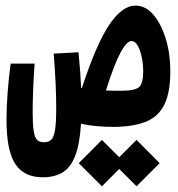

<svg xmlns="http://www.w3.org/2000/svg" viewBox="-20 -443 626 677"><path d="M384.8 4.4Q317.4 4.9 265.6 -6.8Q261.2 65.4 245.1 106.7Q229 147.9 200.7 165Q172.4 182.1 130.9 182.1Q64 182.1 33.4 134.5Q2.9 86.9 2.9 -20Q2.9 -66.9 7.1 -119.6Q11.2 -172.4 17.6 -218.8H102.1Q98.6 -172.4 96.9 -128.2Q95.2 -84 95.2 -47.4Q95.2 -2.9 98.9 19.8Q102.5 42.5 111.3 50.5Q120.1 58.6 134.8 58.6Q151.4 58.6 160.6 49.8Q169.9 41 174.1 14.9Q178.2 -11.2 178.2 -62Q178.2 -107.4 176 -151.4Q173.8 -195.3 169.4 -253.9L256.8 -258.8Q260.7 -218.8 262.9 -188.7Q265.1 -158.7 266.1 -132.8Q267.6 -132.3 268.6 -132.3Q319.8 -288.6 365.5 -356Q411.1 -423.3 457.5 -423.3Q493.2 -423.3 520.8 -391.1Q548.3 -358.9 564.5 -306.2Q580.6 -253.4 580.6 -191.9Q580.6 -117.2 559.6 -74.5Q538.6 -31.7 495.4 -14.2Q452.1 3.4 384.8 4.4ZM353.5 -124Q377.9 -123 406.7 -123Q456.5 -123 470.7 -136.2Q484.9 -149.4 484.9 -190.4Q484.9 -217.3 479.7 -241.9Q474.6 -266.6 465.3 -282.5Q456.1 -298.3 443.8 -298.3Q427.2 -298.3 405.5 -258.8Q383.8 -219.2 353.5 -124ZM461.4 213.9 400.4 152.8 339.4 213.9 257.8 132.3 339.4 50.3 400.4 111.3 461.4 50.3 543 132.3Z"/></svg>

Font: CaskaydiaCove NFP SemiBold
Style: Regular
Weight: 600
Designer: Aaron Bell
Foundry: Saja Typeworks
Version: Version 2111.001; VTT 6.35;Nerd Fonts 3.1.1